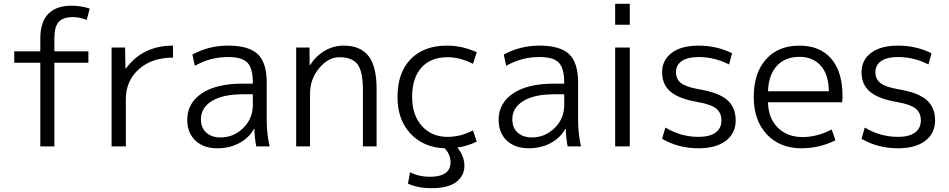

<svg xmlns="http://www.w3.org/2000/svg" viewBox="-20 -770 4994 1010"><path d="M55 -500H192V-567Q192 -740 358 -740Q404 -740 452 -725L436 -665Q399 -680 365 -680Q311 -680 288.5 -654.5Q266 -629 266 -567V-500H445V-440H266V0H192V-440H55Z M567 -520H638L640 -409H642Q730 -530 890 -530V-467Q779 -467 710.5 -406Q642 -345 642 -248V0H567Z M1180 -530Q1289 -530 1336 -485Q1383 -440 1383 -337V-140Q1383 -69 1398 0H1328Q1320 -39 1318 -92H1316Q1289 -44 1238 -17Q1187 10 1123 10Q1051 10 1008 -30.5Q965 -71 965 -140Q965 -227 1041 -278.5Q1117 -330 1257 -330H1310V-335Q1310 -411 1281.5 -440.5Q1253 -470 1180 -470Q1086 -470 1005 -424L992 -483Q1078 -530 1180 -530ZM1037 -143Q1037 -98 1065 -72.5Q1093 -47 1140 -47Q1209 -47 1259.5 -96.5Q1310 -146 1310 -218V-274H1257Q1152 -274 1094.5 -238.5Q1037 -203 1037 -143Z M1538 -520H1608L1609 -427H1611Q1641 -475 1687.5 -502.5Q1734 -530 1788 -530Q1876 -530 1918.5 -475.5Q1961 -421 1961 -303V0H1889V-297Q1889 -394 1861 -431.5Q1833 -469 1765 -469Q1707 -469 1659 -411.5Q1611 -354 1611 -278V0H1538Z M2468 -84 2488 -25Q2438 -1 2386 6Q2423 53 2423 102Q2423 154 2380.5 187Q2338 220 2248 220Q2180 220 2126 196L2137 136Q2183 160 2240 160Q2350 160 2350 84Q2350 42 2319 10Q2208 6 2139.5 -67Q2071 -140 2071 -260Q2071 -387 2140 -458.5Q2209 -530 2331 -530Q2413 -530 2488 -495L2468 -434Q2401 -469 2334 -469Q2246 -469 2197 -414.5Q2148 -360 2148 -260Q2148 -164 2199.5 -107Q2251 -50 2334 -50Q2404 -50 2468 -84Z M2818 -530Q2927 -530 2974 -485Q3021 -440 3021 -337V-140Q3021 -69 3036 0H2966Q2958 -39 2956 -92H2954Q2927 -44 2876 -17Q2825 10 2761 10Q2689 10 2646 -30.5Q2603 -71 2603 -140Q2603 -227 2679 -278.5Q2755 -330 2895 -330H2948V-335Q2948 -411 2919.5 -440.5Q2891 -470 2818 -470Q2724 -470 2643 -424L2630 -483Q2716 -530 2818 -530ZM2675 -143Q2675 -98 2703 -72.5Q2731 -47 2778 -47Q2847 -47 2897.5 -96.5Q2948 -146 2948 -218V-274H2895Q2790 -274 2732.5 -238.5Q2675 -203 2675 -143Z M3216 -640V-750H3293V-640ZM3216 0V-520H3293V0Z M3655 -530Q3750 -530 3831 -490L3815 -431Q3738 -470 3655 -470Q3597 -470 3566.5 -449Q3536 -428 3536 -390Q3536 -354 3562.5 -333Q3589 -312 3659 -300Q3761 -283 3805.5 -244Q3850 -205 3850 -137Q3850 -69 3798.5 -29.5Q3747 10 3655 10Q3548 10 3463 -40L3480 -99Q3562 -50 3655 -50Q3713 -50 3744 -72.5Q3775 -95 3775 -137Q3775 -177 3747.5 -199Q3720 -221 3651 -233Q3552 -250 3507.5 -287.5Q3463 -325 3463 -390Q3463 -454 3513.5 -492Q3564 -530 3655 -530Z M4020 -232Q4022 -147 4072 -98Q4122 -49 4202 -49Q4279 -49 4355 -89L4375 -32Q4291 10 4195 10Q4083 10 4014 -63Q3945 -136 3945 -260Q3945 -386 4009.5 -458Q4074 -530 4185 -530Q4293 -530 4352.5 -461.5Q4412 -393 4412 -265Q4412 -252 4410 -232ZM4020 -290H4340Q4339 -377 4298 -424Q4257 -471 4185 -471Q4110 -471 4066.5 -423.5Q4023 -376 4020 -290Z M4704 -530Q4799 -530 4880 -490L4864 -431Q4787 -470 4704 -470Q4646 -470 4615.5 -449Q4585 -428 4585 -390Q4585 -354 4611.5 -333Q4638 -312 4708 -300Q4810 -283 4854.5 -244Q4899 -205 4899 -137Q4899 -69 4847.5 -29.5Q4796 10 4704 10Q4597 10 4512 -40L4529 -99Q4611 -50 4704 -50Q4762 -50 4793 -72.5Q4824 -95 4824 -137Q4824 -177 4796.5 -199Q4769 -221 4700 -233Q4601 -250 4556.5 -287.5Q4512 -325 4512 -390Q4512 -454 4562.5 -492Q4613 -530 4704 -530Z"/></svg>

Font: M PLUS 1p
Style: Regular
Weight: 400
Version: Version 1.062